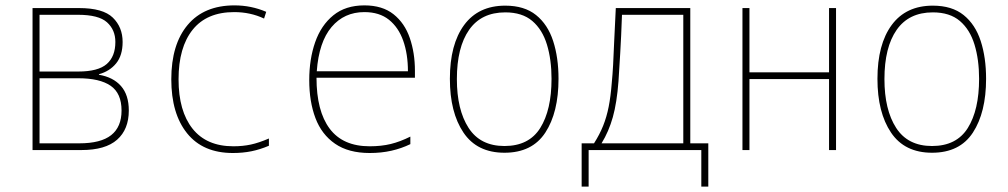

<svg xmlns="http://www.w3.org/2000/svg" viewBox="-20 -558 3750 714"><path d="M101 0V-528H274Q363 -528 399.5 -492.5Q436 -457 436 -402Q436 -352 412 -322.5Q388 -293 348 -282V-280Q401 -271 430 -238Q459 -205 459 -147Q459 -77 415.5 -38.5Q372 0 283 0ZM127 -292H271Q345 -292 377 -320Q409 -348 409 -402Q409 -447 378 -475Q347 -503 270 -503H127ZM127 -25H275Q355 -25 393.5 -55.5Q432 -86 432 -147Q432 -211 391.5 -239Q351 -267 271 -267H127Z M846 11Q735 11 676 -62Q617 -135 617 -263Q617 -393 678 -465.5Q739 -538 852 -538Q914 -538 970 -514L962 -489Q911 -513 851 -513Q749 -513 696.5 -447.5Q644 -382 644 -263Q644 -145 696 -79.5Q748 -14 848 -14Q883 -14 913 -20.5Q943 -27 980 -43V-16Q947 -2 915 4.5Q883 11 846 11Z M1355 11Q1276 11 1226 -23.5Q1176 -58 1153 -119Q1130 -180 1130 -260Q1130 -338 1152 -401Q1174 -464 1219.5 -501Q1265 -538 1335 -538Q1402 -538 1443.5 -505Q1485 -472 1504 -416.5Q1523 -361 1523 -295V-269H1157Q1157 -145 1206 -79.5Q1255 -14 1355 -14Q1398 -14 1433 -22.5Q1468 -31 1506 -50V-22Q1473 -6 1435.5 2.5Q1398 11 1355 11ZM1158 -293H1497Q1497 -357 1479.5 -406.5Q1462 -456 1426.5 -484.5Q1391 -513 1335 -513Q1260 -513 1213 -457.5Q1166 -402 1158 -293Z M1856 10Q1754 10 1703.5 -65Q1653 -140 1653 -265Q1653 -393 1706 -465Q1759 -537 1859 -537Q1930 -537 1973.5 -502Q2017 -467 2037 -405.5Q2057 -344 2057 -265Q2057 -140 2008 -65Q1959 10 1856 10ZM1856 -15Q1947 -15 1989 -82Q2031 -149 2031 -265Q2031 -336 2014 -392Q1997 -448 1959.5 -480Q1922 -512 1859 -512Q1770 -512 1724.5 -447Q1679 -382 1679 -264Q1679 -150 1722.5 -82.5Q1766 -15 1856 -15Z M2143 136V-25H2189Q2210 -58 2223 -90.5Q2236 -123 2243.5 -161Q2251 -199 2255 -250Q2258 -280 2260 -316.5Q2262 -353 2264 -404Q2266 -455 2270 -528H2547V-25H2614V136H2588V0H2169V136ZM2280 -256Q2274 -176 2259 -122.5Q2244 -69 2217 -25H2521V-503H2293Q2290 -418 2286.5 -361Q2283 -304 2280 -256Z M2741 0V-528H2767V-289H3063V-528H3089V0H3063V-264H2767V0Z M3446 10Q3344 10 3293.5 -65Q3243 -140 3243 -265Q3243 -393 3296 -465Q3349 -537 3449 -537Q3520 -537 3563.5 -502Q3607 -467 3627 -405.5Q3647 -344 3647 -265Q3647 -140 3598 -65Q3549 10 3446 10ZM3446 -15Q3537 -15 3579 -82Q3621 -149 3621 -265Q3621 -336 3604 -392Q3587 -448 3549.5 -480Q3512 -512 3449 -512Q3360 -512 3314.5 -447Q3269 -382 3269 -264Q3269 -150 3312.5 -82.5Q3356 -15 3446 -15Z"/></svg>

Font: Noto Sans Mono Condensed Thin
Style: Regular
Weight: 100
Width: 3
Designer: Monotype Design Team
Foundry: Monotype Imaging Inc.
Version: Version 2.014; ttfautohint (v1.8.4.7-5d5b)